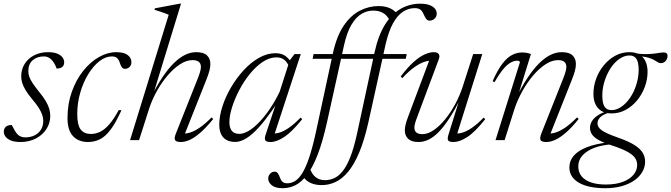

<svg xmlns="http://www.w3.org/2000/svg" viewBox="-22 -740 3546 1014"><path d="M40 -80Q44.5 -73 49.5 -62.5Q54.5 -52 63.5 -39Q73 -26 84.8 -20.2Q96.5 -14.5 111 -14.5Q139 -14.5 160.5 -25Q182 -35.5 194.2 -55.2Q206.5 -75 206.5 -101.5Q206.5 -116.5 201.2 -132.5Q196 -148.5 183.8 -168.5Q171.5 -188.5 148.5 -215.5Q126 -242.5 113.2 -263.8Q100.5 -285 95.2 -302.5Q90 -320 90 -336.5Q90 -374.5 108.8 -403.5Q127.5 -432.5 159.5 -448.5Q191.5 -464.5 231 -464.5Q261 -464.5 279.8 -457Q298.5 -449.5 307.8 -437.2Q317 -425 317 -410.5Q317 -401 312.8 -393.5Q308.5 -386 299.8 -382Q291 -378 277 -378Q274.5 -386 269.8 -396Q265 -406 256 -418Q247 -429.5 235.5 -435.8Q224 -442 209 -442Q174 -442 150.8 -422Q127.5 -402 127.5 -363.5Q127.5 -350 132.5 -335.2Q137.5 -320.5 150 -301.5Q162.5 -282.5 184.5 -255Q206.5 -228.5 219.5 -206.5Q232.5 -184.5 238 -165.5Q243.5 -146.5 243.5 -128.5Q243.5 -90 223.2 -58.5Q203 -27 167.2 -8.5Q131.5 10 86 10Q55.5 10 36.2 2.2Q17 -5.5 7.5 -18Q-2 -30.5 -2 -45Q-2 -55.5 2.8 -63.5Q7.5 -71.5 17 -75.8Q26.5 -80 40 -80Z M568.5 -442Q535.5 -442 503 -416.8Q470.5 -391.5 444 -348.2Q417.5 -305 401.8 -250.5Q386 -196 386 -137.5Q386 -80 404 -56.2Q422 -32.5 458 -32.5Q482.5 -32.5 506 -43.5Q529.5 -54.5 553.8 -81.8Q578 -109 605 -158.5L619.5 -158Q590 -92.5 562.5 -55.8Q535 -19 505.8 -4.5Q476.5 10 442.5 10Q393 10 363.8 -20.8Q334.5 -51.5 334.5 -116Q334.5 -191 357 -254.5Q379.5 -318 417 -365.2Q454.5 -412.5 500.2 -438.5Q546 -464.5 592 -464.5Q633 -464.5 652.5 -449.2Q672 -434 672 -412Q672 -396.5 662.5 -386.5Q653 -376.5 637.5 -376.5Q627.5 -376.5 621.2 -385.2Q615 -394 610.5 -409Q606 -424.5 596.2 -433.2Q586.5 -442 568.5 -442Z M766.5 -169 712.5 0H665L869 -662Q860 -666 847.8 -670.5Q835.5 -675 821.8 -679.5Q808 -684 793.5 -688.5L796 -696L926 -720.5H934L785 -234.5L777.5 -230.5Q807.5 -289.5 837 -333.5Q866.5 -377.5 896 -406.5Q925.5 -435.5 955 -450Q984.5 -464.5 1014.5 -464.5Q1054 -464.5 1071.5 -447.2Q1089 -430 1089 -402Q1089 -386 1084 -366.5Q1079 -347 1067 -317L949 -20L940.5 -35.5Q956.5 -33 978.8 -39Q1001 -45 1030.2 -64.2Q1059.5 -83.5 1095.5 -120L1104 -111.5Q1066 -65 1035.2 -38.5Q1004.5 -12 979.5 -1Q954.5 10 933.5 10Q908 10 902.5 -0.2Q897 -10.5 907 -35L1021.5 -323Q1031 -347 1035 -361.8Q1039 -376.5 1039 -386.5Q1039 -405 1027.5 -413.8Q1016 -422.5 995 -422.5Q962.5 -422.5 928.8 -400.5Q895 -378.5 863.8 -342Q832.5 -305.5 807.2 -260.5Q782 -215.5 766.5 -169Z M1381.5 -30.5 1439 -203H1446.5Q1409.5 -147 1377.8 -106.5Q1346 -66 1318.2 -40.2Q1290.5 -14.5 1266.2 -2.5Q1242 9.5 1220.5 9.5Q1192.5 9.5 1173.8 -1Q1155 -11.5 1145.5 -32Q1136 -52.5 1136 -81.5Q1136 -126 1152.5 -177.5Q1169 -229 1198.2 -278.8Q1227.5 -328.5 1265.2 -369.5Q1303 -410.5 1346 -434.8Q1389 -459 1432.5 -459Q1465 -459 1485.2 -444.5Q1505.5 -430 1520 -403L1505 -386.5Q1495.5 -411.5 1479.2 -424.2Q1463 -437 1438 -437Q1401 -437 1365 -412.8Q1329 -388.5 1297.2 -349.2Q1265.5 -310 1241.5 -264Q1217.5 -218 1203.5 -173.5Q1189.5 -129 1189.5 -95Q1189.5 -64.5 1202.5 -48.8Q1215.5 -33 1242 -33Q1263.5 -33 1289.8 -48Q1316 -63 1344.2 -91.8Q1372.5 -120.5 1401 -161.8Q1429.5 -203 1455 -255.5L1508 -421L1533.5 -454.5H1566.5L1424 -20L1413 -36Q1429 -33 1451 -38.8Q1473 -44.5 1501.5 -63.5Q1530 -82.5 1565.5 -119L1574 -110.5Q1519.5 -43 1479 -16.5Q1438.5 10 1407 10Q1385 10 1379.2 1Q1373.5 -8 1381.5 -30.5Z M2126 -454.5 2121 -429.5H1629L1634 -454.5ZM1736.5 -460.5Q1756.5 -550.5 1793.5 -604.8Q1830.5 -659 1878.2 -683.5Q1926 -708 1977.5 -708Q2002 -708 2020.5 -702.8Q2039 -697.5 2053 -688Q2067 -678.5 2076.5 -665.5L2039.5 -626Q2030.5 -645 2018.2 -657.8Q2006 -670.5 1989 -677.2Q1972 -684 1948 -684Q1917 -684 1887.8 -667Q1858.5 -650 1834.5 -610.2Q1810.5 -570.5 1795 -501.5L1704 -90Q1681.5 10 1655.8 76.5Q1630 143 1600.8 182Q1571.5 221 1539.2 237.5Q1507 254 1471 254Q1433 254 1413.8 238.8Q1394.5 223.5 1394.5 202.5Q1394.5 188.5 1404.5 177.5Q1414.5 166.5 1429.5 166.5Q1439 166.5 1445.2 175.2Q1451.5 184 1457.5 200Q1463 216 1472.5 222Q1482 228 1495 228Q1516 228 1535.5 216.5Q1555 205 1573.5 176Q1592 147 1609.8 95Q1627.5 43 1645.5 -38ZM1956 -463Q1976 -554 2011.8 -610.8Q2047.5 -667.5 2095 -694Q2142.5 -720.5 2197 -720.5Q2227 -720.5 2246.2 -713.2Q2265.5 -706 2275 -694.2Q2284.5 -682.5 2284.5 -668Q2284.5 -652 2273.2 -641.5Q2262 -631 2245.5 -631Q2235 -631 2227.8 -641.8Q2220.5 -652.5 2214 -667.5Q2207.5 -682.5 2197.2 -689.8Q2187 -697 2168.5 -697Q2135 -697 2105.8 -677.8Q2076.5 -658.5 2053.2 -616.2Q2030 -574 2014 -504L1923.5 -94Q1902 1.5 1875 65.5Q1848 129.5 1816.5 167.2Q1785 205 1750 221.2Q1715 237.5 1677.5 237.5Q1652 237.5 1632 231.2Q1612 225 1598.2 213.8Q1584.5 202.5 1576 187L1613 145.5Q1624 178.5 1644.2 195Q1664.5 211.5 1694 211.5Q1719 211.5 1742 201.5Q1765 191.5 1786.5 165.5Q1808 139.5 1827.2 91.5Q1846.5 43.5 1863 -31.5Z M2346.5 -29 2406 -219.5 2412.5 -223.5Q2380 -159.5 2351 -115Q2322 -70.5 2295 -43Q2268 -15.5 2241.8 -2.8Q2215.5 10 2188 10Q2151.5 10 2133.8 -6.8Q2116 -23.5 2116 -51.5Q2116 -65 2120 -81.8Q2124 -98.5 2133 -122.5L2250 -434.5L2262.5 -418.5Q2247 -421.5 2223.5 -414.8Q2200 -408 2169.8 -387.5Q2139.5 -367 2103 -327.5L2094 -336Q2132 -386 2164 -414Q2196 -442 2222.2 -453.2Q2248.5 -464.5 2269 -464.5Q2287 -464.5 2294.8 -454.8Q2302.5 -445 2295 -426L2180 -118.5Q2173 -100 2169.8 -87.8Q2166.5 -75.5 2166.5 -66.5Q2166.5 -48 2177.5 -39.8Q2188.5 -31.5 2208.5 -31.5Q2237.5 -31.5 2268.2 -52.5Q2299 -73.5 2328.2 -109Q2357.5 -144.5 2381.8 -189.5Q2406 -234.5 2421.5 -282L2477 -454.5H2525L2388.5 -21L2379.5 -36Q2395.5 -33 2417.5 -38.8Q2439.5 -44.5 2468.2 -63.5Q2497 -82.5 2532.5 -119L2540.5 -110.5Q2486.5 -42.5 2445.8 -16.2Q2405 10 2373.5 10Q2350.5 10 2345 1.8Q2339.5 -6.5 2346.5 -29Z M2590 -306 2579.5 -311Q2606 -371 2631.5 -404Q2657 -437 2683 -450Q2709 -463 2735.5 -463Q2744.5 -463 2752.8 -462Q2761 -461 2768.5 -459Q2776 -457 2782 -454.5L2712.5 -231L2706 -227.5Q2736 -287 2765.8 -331.5Q2795.5 -376 2825.2 -405.5Q2855 -435 2884.8 -449.8Q2914.5 -464.5 2945 -464.5Q2984.5 -464.5 3002 -447.2Q3019.5 -430 3019.5 -402Q3019.5 -386 3014.5 -366.5Q3009.5 -347 2997.5 -317L2879.5 -20L2871 -35.5Q2886.5 -33 2908.8 -39Q2931 -45 2960.2 -64.2Q2989.5 -83.5 3025.5 -120L3034 -111.5Q2996.5 -65 2965.5 -38.5Q2934.5 -12 2909.5 -1Q2884.5 10 2863.5 10Q2838 10 2832.8 -0.2Q2827.5 -10.5 2837 -35L2951.5 -323Q2961 -347 2965 -361.8Q2969 -376.5 2969 -386.5Q2969 -405 2957.8 -413.8Q2946.5 -422.5 2925.5 -422.5Q2893 -422.5 2859.2 -400.5Q2825.5 -378.5 2794.2 -342Q2763 -305.5 2737.8 -260.5Q2712.5 -215.5 2696.5 -169L2643 0H2595L2723.5 -410Q2723.5 -415 2720.2 -417.2Q2717 -419.5 2709.5 -419.5Q2693.5 -419.5 2675 -409.5Q2656.5 -399.5 2635.5 -374.5Q2614.5 -349.5 2590 -306Z M3468.5 -406.5Q3461 -406.5 3454.5 -410Q3448 -413.5 3439.8 -418.8Q3431.5 -424 3419 -429.5Q3406.5 -435 3387 -439Q3367.5 -443 3338 -444L3324.5 -459Q3372.5 -453 3402.5 -454.5Q3432.5 -456 3451.5 -459.5Q3470.5 -463 3484.5 -463Q3493.5 -463 3498.5 -458.5Q3503.5 -454 3503.5 -445Q3503.5 -437.5 3500.8 -430.5Q3498 -423.5 3493.2 -418Q3488.5 -412.5 3482.2 -409.5Q3476 -406.5 3468.5 -406.5ZM3207.5 -158.5Q3229 -158.5 3250 -170.2Q3271 -182 3289.5 -203Q3308 -224 3321.8 -251.2Q3335.5 -278.5 3343.2 -309.8Q3351 -341 3351 -373Q3350.5 -412.5 3338.5 -430Q3326.5 -447.5 3302.5 -447Q3280.5 -447 3259.5 -435.2Q3238.5 -423.5 3220.2 -402.8Q3202 -382 3188.2 -354.5Q3174.5 -327 3166.5 -296Q3158.5 -265 3159 -232.5Q3159.5 -193.5 3171.2 -176Q3183 -158.5 3207.5 -158.5ZM3302.5 -464.5Q3334.5 -464.5 3355.8 -451.5Q3377 -438.5 3387.5 -415.2Q3398 -392 3398 -361Q3398 -320.5 3383.5 -281.2Q3369 -242 3343.2 -210.5Q3317.5 -179 3282.8 -160Q3248 -141 3207.5 -141Q3175.5 -141 3154.2 -154Q3133 -167 3122.5 -190.2Q3112 -213.5 3112 -244Q3112 -284.5 3126.2 -323.8Q3140.5 -363 3166.5 -394.8Q3192.5 -426.5 3227 -445.5Q3261.5 -464.5 3302.5 -464.5ZM3174.5 254Q3131.5 254 3096.8 247Q3062 240 3037 226Q3012 212 2998.5 191.5Q2985 171 2985 144Q2985 109.5 3007.8 82.8Q3030.5 56 3076.5 37.8Q3122.5 19.5 3193.5 11.5L3225.5 12.5V21.5Q3181 23 3145.2 32Q3109.5 41 3084.2 56.5Q3059 72 3045.5 92.5Q3032 113 3032 139Q3032 169.5 3049.5 191Q3067 212.5 3099.8 223.5Q3132.5 234.5 3177 234.5Q3231 234.5 3268 220.2Q3305 206 3324 182.5Q3343 159 3343 131.5Q3343 115.5 3336.2 101.8Q3329.5 88 3313.8 75.8Q3298 63.5 3271.8 51.5Q3245.5 39.5 3206.5 27Q3160 12 3135.8 -2.8Q3111.5 -17.5 3102.8 -32.8Q3094 -48 3094 -64.5Q3094 -84.5 3105 -101.5Q3116 -118.5 3136.8 -131.8Q3157.5 -145 3187 -153.5L3199 -146Q3164.5 -137 3149 -121.8Q3133.5 -106.5 3133.5 -89Q3133.5 -79.5 3138 -70.8Q3142.5 -62 3154.5 -53Q3166.5 -44 3188.2 -34.2Q3210 -24.5 3244 -12.5Q3298 6.5 3328.8 26Q3359.5 45.5 3372.2 66.8Q3385 88 3385 113.5Q3385 142.5 3370.2 168Q3355.5 193.5 3328 212.8Q3300.5 232 3261.8 243Q3223 254 3174.5 254Z"/></svg>

Font: Newsreader 36pt Light
Style: Italic
Weight: 300
Italic angle: -17°
Designer: Hugues Gentile
Foundry: Production Type
Version: Version 1.003